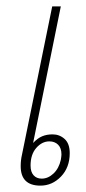

<svg xmlns="http://www.w3.org/2000/svg" viewBox="-20 -573 271 603"><path d="M45 -51Q45 -70 49 -87L144 -553H171L84 -124Q98 -139 112.5 -145Q127 -151 145 -151Q167 -151 183 -136.5Q199 -122 199 -92Q199 -47 171.5 -18.5Q144 10 107 10Q45 10 45 -51ZM171 -71Q173 -83 173 -88Q173 -108 162.5 -118.5Q152 -129 135 -129Q112 -129 94 -108.5Q76 -88 76 -53Q76 -33 85.5 -22.5Q95 -12 111 -12Q131 -12 148 -28Q165 -44 171 -71Z"/></svg>

Font: Trirong Thin
Style: Italic
Weight: 250
Italic angle: -12°
Designer: Katatrad Team
Foundry: CadsonDemak
Version: Version 1.001